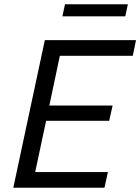

<svg xmlns="http://www.w3.org/2000/svg" viewBox="-20 -875 654 895"><path d="M283 -855 271 -799H564L576 -855ZM189 -688 42 0H467L483 -73H144L195 -312H489L505 -383H210L259 -615H599L614 -688Z"/></svg>

Font: Saira UNSAM
Style: Italic
Weight: 400
Italic angle: -12°
Designer: Hector Gatti with collaboration of the Omnibus-Type team
Foundry: Omnibus-Type
Version: Version 0.072;PS 000.072;hotconv 1.0.88;makeotf.lib2.5.64775